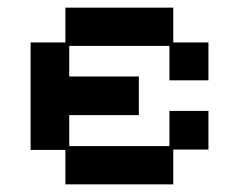

<svg xmlns="http://www.w3.org/2000/svg" viewBox="-20 -470 626 502"><path d="M151 12V-78H60V-359H151V-450H433V-359H525V-260H423V-350H161V-270H343V-169H161V-88H423V-180H525V-79H433V12Z"/></svg>

Font: Pixelify Sans
Style: Regular
Weight: 400
Designer: Stefie Justprince
Foundry: Typecalism Foundryline
Version: Version 1.000;February 13, 2025;FontCreator 15.0.0.3015 64-b